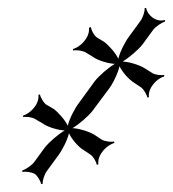

<svg xmlns="http://www.w3.org/2000/svg" viewBox="-20 -475 441 490"><path d="M39 -180V-176C46 -178 63 -176 70 -171L89 -160C101 -151 127 -143 145 -142C128 -132 105 -112 94 -98L67 -61C60 -52 44 -42 37 -40V-36C44 -38 61 -36 69 -31C76 -26 84 -12 85 -5L89 -6C88 -13 93 -30 100 -39L127 -76C138 -90 152 -117 156 -135C163 -120 179 -101 192 -93L210 -81C218 -76 226 -62 227 -54L231 -56C228 -81 254 -106 272 -110L271 -114C264 -112 247 -114 239 -119L221 -131C208 -139 183 -147 165 -148C182 -158 205 -178 216 -192L257 -247C268 -261 281 -288 285 -306C292 -291 309 -272 322 -264L340 -252C347 -247 355 -233 356 -226L360 -227C357 -251 381 -275 399 -280V-284C392 -282 375 -284 368 -289L349 -301C336 -309 311 -317 293 -318C310 -328 333 -348 344 -362L371 -399C378 -408 394 -418 401 -420V-424C376 -417 355 -439 353 -455L349 -454C350 -447 345 -430 338 -421L311 -384C300 -370 286 -343 282 -325C275 -340 258 -359 246 -368L228 -379C220 -384 213 -398 212 -406L207 -404C210 -379 184 -354 166 -350L167 -346C174 -348 191 -346 199 -341L217 -330C229 -321 255 -313 273 -312C256 -302 233 -282 222 -268L182 -213C171 -199 157 -172 153 -154C146 -169 129 -188 117 -197L98 -208C91 -213 83 -227 82 -234L78 -233C81 -208 56 -185 39 -180Z"/></svg>

Font: Armata Saber
Style: RgIta
Weight: 400
Designer: Jasper
Foundry: Cannot Into Space Fonts
Version: Version 0.970